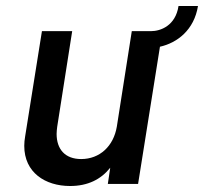

<svg xmlns="http://www.w3.org/2000/svg" viewBox="-20 -614 681 641"><path d="M641 -594H576C566 -528 516 -510 484 -510H420L370 -191C359 -126 313 -83 251 -83C197 -83 169 -116 169 -167C169 -174 170 -183 171 -191L221 -510H120L64 -159C62 -148 61 -137 61 -127C61 -38 131 7 214 7C273 7 317 -15 348 -54L340 0H441L514 -458C572 -471 628 -514 641 -594Z"/></svg>

Font: Arthouse Owned Medium
Style: Italic
Weight: 500
Italic angle: -10°
Designer: Jeremy Tribby
Foundry: Tribby Type
Version: Version 1.000;PS 001.000;hotconv 1.0.88;makeotf.lib2.5.64775